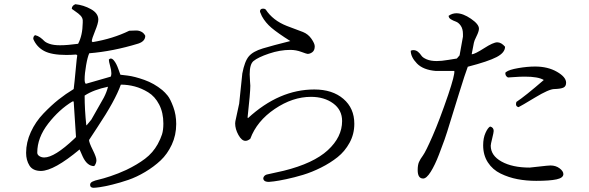

<svg xmlns="http://www.w3.org/2000/svg" viewBox="-20 -809 2800 912"><path d="M509 -461Q509 -475 503 -496Q497 -517 497 -526Q502 -531 506 -531Q513 -531 520 -523Q527 -515 532.5 -504Q538 -493 542 -481.5Q546 -470 549 -462Q552 -454 552 -454Q553 -454 586 -450Q619 -446 665.5 -429.5Q712 -413 751 -381Q764 -370 776.5 -354.5Q789 -339 803 -301.5Q817 -264 817 -220Q817 -167 796 -122Q775 -77 743 -47Q711 -17 670 7.5Q629 32 589.5 45.5Q550 59 513 68Q476 77 454.5 80Q433 83 425 83Q408 83 408 69Q408 59 419.5 53.5Q431 48 449.5 44Q468 40 504.5 28Q541 16 580 -2Q632 -27 669 -55Q706 -83 729 -124Q743 -150 749.5 -170.5Q756 -191 756 -222Q756 -274 736 -312.5Q716 -351 684 -370.5Q652 -390 619.5 -398.5Q587 -407 554 -407Q527 -331 443 -205L403 -144Q403 -132 420.5 -97Q438 -62 438 -48Q438 -34 429 -22Q427 -21 427 -20Q394 -20 373 -65L358 -99Q237 2 175 3Q136 3 120 -22.5Q104 -48 104 -83Q104 -133 126.5 -182Q149 -231 186.5 -270Q224 -309 258 -336Q292 -363 330 -386Q334 -417 339.5 -477.5Q345 -538 347 -546L342 -550Q317 -548 295 -548Q225 -548 189.5 -567Q154 -586 138 -624Q138 -638 147 -642Q160 -639 171 -631Q182 -623 189.5 -615Q197 -607 216 -600.5Q235 -594 265 -594Q300 -594 351 -601Q372 -640 373 -701V-713Q372 -725 362.5 -735Q353 -745 338.5 -754.5Q324 -764 321 -767Q321 -782 338 -789Q377 -785 412 -765.5Q447 -746 447 -716Q447 -699 431.5 -661.5Q416 -624 416 -613L420 -609Q516 -625 594 -663Q610 -663 623.5 -664Q637 -665 650 -659Q663 -653 670 -639Q670 -613 637 -602Q516 -565 404 -556Q396 -539 389 -499Q382 -459 382 -432Q382 -414 388 -411L506 -445Q509 -451 509 -461ZM493 -397Q425 -383 382 -355Q382 -288 390 -213Q393 -215 402.5 -227Q412 -239 414 -241L473 -345Q487 -372 493 -397ZM324 -327Q261 -289 209 -222Q157 -155 157 -84Q157 -74 167 -67.5Q177 -61 190 -61Q239 -61 333 -150L341 -158L330 -327Z M1663 -221Q1663 -172 1640.5 -131Q1618 -90 1583.5 -62.5Q1549 -35 1505 -13Q1461 9 1419.5 21.5Q1378 34 1340 42Q1302 50 1281.5 52.5Q1261 55 1257 55Q1240 55 1234 47.5Q1228 40 1232.5 31.5Q1237 23 1247 20L1328 2Q1469 -33 1537 -95.5Q1605 -158 1605 -234Q1605 -287 1562.5 -318Q1520 -349 1457 -349Q1370 -349 1285 -291.5Q1200 -234 1169 -150Q1157 -140 1146 -140Q1128 -140 1112.5 -168Q1097 -196 1097 -223Q1097 -228 1098 -233L1115 -312Q1116 -314 1116 -316L1131 -460Q1142 -518 1162 -541.5Q1182 -565 1228.5 -579Q1275 -593 1359 -614Q1299 -652 1270 -676.5Q1241 -701 1224 -732L1215 -753Q1214 -768 1230 -768Q1237 -768 1242 -764Q1276 -712 1342 -686L1419 -657Q1444 -647 1459.5 -624.5Q1475 -602 1475 -589Q1475 -570 1464 -561.5Q1453 -553 1441 -553Q1437 -553 1411.5 -562.5Q1386 -572 1359 -572Q1310 -572 1258 -554.5Q1206 -537 1184 -519Q1166 -504 1166 -456Q1166 -443 1167.5 -424.5Q1169 -406 1169 -402Q1169 -368 1156 -251L1158 -248Q1306 -384 1473 -384Q1559 -384 1611 -339.5Q1663 -295 1663 -221Z M2669 -416Q2669 -399 2656.5 -393Q2644 -387 2613 -386Q2588 -386 2521 -345.5Q2454 -305 2443 -300Q2431 -303 2431 -314Q2431 -319 2433 -325Q2474 -352 2563 -429Q2537 -445 2473 -445Q2450 -445 2424 -443Q2398 -441 2393 -441Q2383 -446 2381 -455.5Q2379 -465 2384 -467Q2398 -478 2441.5 -485.5Q2485 -493 2522 -493Q2582 -493 2625.5 -468Q2669 -443 2669 -416ZM2595 -23Q2620 -23 2638 -9.5Q2656 4 2656 18Q2656 36 2623.5 43Q2591 50 2527 50Q2480 50 2438 42Q2396 34 2358 15.5Q2320 -3 2297.5 -37.5Q2275 -72 2275 -119Q2275 -153 2286 -177.5Q2297 -202 2308 -208Q2325 -204 2325 -187Q2325 -180 2318 -152Q2311 -124 2311 -117Q2311 -70 2362.5 -41.5Q2414 -13 2496 -13Q2500 -13 2542 -18Q2584 -23 2595 -23ZM2221 -551Q2236 -552 2279.5 -580Q2323 -608 2342 -608Q2361 -608 2379 -587Q2379 -559 2339 -538Q2299 -517 2202 -492Q2190 -461 2160 -364L2104 -183Q2099 -167 2091.5 -145.5Q2084 -124 2065 -74.5Q2046 -25 2026 7Q2006 39 1990 39Q1964 39 1964 -1Q1964 -25 1970 -39Q1976 -53 1989 -70.5Q2002 -88 2035 -163.5Q2068 -239 2109 -359Q2141 -454 2138 -472H2050Q1990 -477 1960.5 -507.5Q1931 -538 1931 -568Q1937 -571 1943 -571Q1956 -571 1965.5 -563Q1975 -555 1981.5 -545Q1988 -535 2007 -527Q2026 -519 2055 -519Q2077 -519 2109.5 -524.5Q2142 -530 2150 -531L2163 -546L2179 -635V-647Q2179 -672 2168.5 -687Q2158 -702 2145 -706.5Q2132 -711 2121.5 -717.5Q2111 -724 2111 -734Q2128 -746 2148 -746Q2179 -746 2217 -720Q2255 -694 2255 -673Q2255 -660 2243.5 -637Q2232 -614 2231 -606L2221 -554Z"/></svg>

Font: cwTeXMing
Style: Medium
Weight: 500
Version: Version 1.17